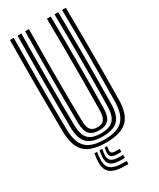

<svg xmlns="http://www.w3.org/2000/svg" viewBox="-243 -875 940 1134"><g transform="rotate(-30 227.0 -308.0)"><path d="M227.2 9.2Q127 9.2 82.4 -33Q37.8 -75.2 36.2 -174Q35.5 -248 34.9 -325.9Q34.2 -403.8 34.2 -483.2Q34.2 -562.8 34.8 -642.5Q35.2 -722.2 36.2 -800H62.2Q61.2 -724.2 60.6 -645Q60 -565.8 60 -485.6Q60 -405.5 60.6 -327.1Q61.2 -248.8 62.2 -174.2Q63.5 -87.5 101.8 -49.5Q140 -11.5 227.2 -11.5Q314 -11.5 352 -49.5Q390 -87.5 391.5 -174.2Q392.5 -248.2 393 -326Q393.5 -403.8 393.5 -483.4Q393.5 -563 393 -642.8Q392.5 -722.5 391.5 -800H417.2Q418.5 -699 419 -593.5Q419.5 -488 419.1 -382.1Q418.8 -276.2 417.2 -174Q416 -75 371.4 -32.9Q326.8 9.2 227.2 9.2ZM227.2 -32.2Q153.8 -32.2 121.4 -65.1Q89 -98 88 -173.8Q87 -254.2 86.4 -330.4Q85.8 -406.5 85.8 -481.9Q85.8 -557.2 86.2 -635.9Q86.8 -714.5 88 -800H113.8Q112.8 -716 112.1 -636.1Q111.5 -556.2 111.6 -479.1Q111.8 -402 112.2 -326.2Q112.8 -250.5 113.8 -174.8Q114.8 -109.5 140.9 -81.4Q167 -53.2 227.2 -53.2Q287 -53.2 313 -81.4Q339 -109.5 339.8 -174.8Q341 -250 341.5 -327.9Q342 -405.8 342 -484.9Q342 -564 341.5 -643.2Q341 -722.5 339.8 -800H365.5Q366.8 -714.8 367.2 -634.6Q367.8 -554.5 367.8 -477.8Q367.8 -401 367.1 -325.5Q366.5 -250 365.5 -173.8Q364.8 -98.5 332.9 -65.4Q301 -32.2 227.2 -32.2ZM227.2 -74Q181.5 -74 161 -97.4Q140.5 -120.8 139.5 -175.8Q138.2 -273.5 137.8 -378.2Q137.2 -483 137.8 -589.8Q138.2 -696.5 139.5 -800H165.5Q164.5 -726.2 163.9 -650Q163.2 -573.8 163.2 -495.5Q163.2 -417.2 163.8 -337.2Q164.2 -257.2 165.8 -175.8Q166.2 -131.2 180.9 -113Q195.5 -94.8 227.2 -94.8Q258.8 -94.8 273 -113Q287.2 -131.2 288 -175.8Q289.5 -282.5 290 -387Q290.5 -491.5 290 -594.5Q289.5 -697.5 288.2 -800H314Q315.2 -725 315.8 -645.9Q316.2 -566.8 316.2 -487Q316.2 -407.2 315.8 -328.6Q315.2 -250 314 -175.8Q313 -120.5 292.8 -97.2Q272.5 -74 227.2 -74ZM151.5 29.2 147.5 62.8Q141 116.5 165.2 139.9Q189.5 163.2 252.5 163.2H276V184H252.5Q178.5 184 149.9 155.9Q121.2 127.8 129.2 62.8L133.2 29.2ZM219.8 29.2 216.5 54.5Q214.8 68.8 222.9 74.9Q231 81 252.5 81H276V101H252.5Q219.8 101 207.4 90.1Q195 79.2 199.2 54.5L203.2 29.2ZM186.5 29.2 182.5 58.5Q177.5 92.5 193.9 107.1Q210.2 121.8 252.5 121.8H276V142.5H252.5Q198.8 142.5 178.4 123Q158 103.5 164.2 58.5L168.2 29.2Z"/></g></svg>

Font: Big Shoulders Inline Display Thin ExtraBold
Style: Regular
Weight: 800
Version: Version 2.002